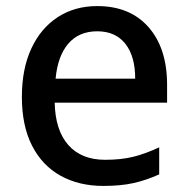

<svg xmlns="http://www.w3.org/2000/svg" viewBox="-20 -601 621 632"><path d="M320 11Q240 11 179.5 -22.5Q119 -56 85.5 -121.5Q52 -187 52 -282Q52 -374 83 -441Q114 -508 170 -544.5Q226 -581 300 -581Q408 -581 469 -511.5Q530 -442 530 -322V-263H160Q162 -172 205 -123.5Q248 -75 326 -75Q379 -75 419 -85Q459 -95 504 -116V-27Q462 -8 420 1.5Q378 11 320 11ZM163 -342H425Q425 -416 392.5 -457Q360 -498 300 -498Q240 -498 205 -457.5Q170 -417 163 -342Z"/></svg>

Font: Menbere
Style: Regular
Weight: 400
Designer: Aleme Tadesse
Foundry: Sorkin Type Co
Version: Version 1.000